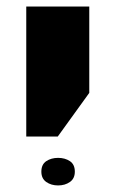

<svg xmlns="http://www.w3.org/2000/svg" viewBox="-20 -629 347 585"><path d="M60 -213V-609H252V-346L156 -213ZM157 -64Q136 -64 121 -74.5Q106 -85 106 -106Q106 -128 121 -138Q136 -148 157 -148Q178 -148 193 -138Q208 -128 208 -106Q208 -85 193 -74.5Q178 -64 157 -64Z"/></svg>

Font: Noto Sans Hebrew Black
Style: Regular
Weight: 900
Designer: Monotype Design Team
Foundry: Monotype Imaging Inc.
Version: Version 2.003